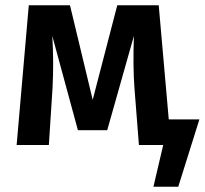

<svg xmlns="http://www.w3.org/2000/svg" viewBox="-20 -549 775 727"><path d="M619 -97H735L655 158H561L598 0H506L489 -217Q483 -298 487 -413L386 -56H275L178 -413Q184 -315 179 -217L165 0H43L89 -529H245L331 -171L424 -529H581Z"/></svg>

Font: FiraGO Medium
Style: Regular
Weight: 500
Designer: bBox Type
Foundry: bBox Type GmbH
Version: Version 1.001;PS 001.001;hotconv 1.0.88;makeotf.lib2.5.64775